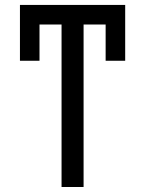

<svg xmlns="http://www.w3.org/2000/svg" viewBox="-20 -747 580 767"><path d="M480.1 -727.3V-504.3H402V-649.1H313.9V0H225.9V-649.1H137.8V-504.3H59.7V-727.3Z"/></svg>

Font: Inter Alia
Style: Regular
Weight: 400
Designer: Rasmus Andersson (Latin, Greek, Cyrillic etc.) and Evan from Shavian.info (Shavian, old style figures)
Foundry: Shavian.info
Version: Version 0.001;git-37ab20767